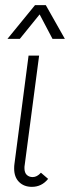

<svg xmlns="http://www.w3.org/2000/svg" viewBox="-20 -716 279 746"><path d="M75 -63Q75 -45 84 -36.5Q93 -28 107 -28Q124 -28 139 -45L167 -21Q142 10 104 10Q73 10 54 -9Q35 -28 35 -61Q35 -72 36 -78L91 -500H132L76 -75Q75 -71 75 -63ZM116 -696H158L232 -565H184L134 -660L57 -565H9Z"/></svg>

Font: Bellota Light
Style: Italic
Weight: 300
Italic angle: -7.5°
Designer: Kemie Guaida
Foundry: Kemie Guaida
Version: Version 4.001